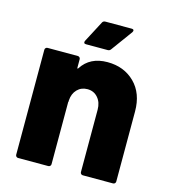

<svg xmlns="http://www.w3.org/2000/svg" viewBox="-105 -786 775 871"><g transform="rotate(15 282.0 -350.0)"><path d="M518 -341V-12Q518 -7 514.5 -3.5Q511 0 506 0H364Q359 0 355.5 -3.5Q352 -7 352 -12V-305Q352 -339 333 -361Q314 -383 284 -383Q255 -383 236 -363.5Q217 -344 215 -312V-305H214V-12Q214 -7 210.5 -3.5Q207 0 202 0H60Q55 0 51.5 -3.5Q48 -7 48 -12V-505Q48 -510 51.5 -513.5Q55 -517 60 -517H202Q207 -517 210.5 -513.5Q214 -510 214 -505V-466Q214 -462 215.5 -461.5Q217 -461 219 -464Q258 -525 340 -525Q418 -525 468 -475.5Q518 -426 518 -341ZM283 -700H406Q416 -700 416 -693Q416 -690 413 -685L340 -585Q335 -578 326 -578H224Q217 -578 215 -582Q213 -586 216 -592L268 -691Q272 -700 283 -700Z"/></g></svg>

Font: BARLOWEXTRABOLD
Style: Regular
Weight: 800
Designer: Jeremy Tribby
Foundry: Tribby Type
Version: Version 1.422